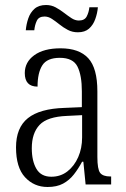

<svg xmlns="http://www.w3.org/2000/svg" viewBox="-20 -737 503 767"><path d="M170 10Q116 10 80 -29Q44 -68 44 -148Q44 -227 91.5 -265Q139 -303 238 -306L307 -309V-372Q307 -436 289.5 -471Q272 -506 219 -506Q168 -506 149 -476Q130 -446 130 -391Q79 -391 79 -445Q79 -489 117 -516.5Q155 -544 222 -544Q296 -544 332.5 -504.5Q369 -465 369 -372V-110Q369 -61 380 -46.5Q391 -32 421 -32H424V0H322L313 -91H308Q293 -63 275 -40Q257 -17 232 -3.5Q207 10 170 10ZM185 -31Q222 -31 249.5 -52.5Q277 -74 292.5 -109.5Q308 -145 308 -188V-277L248 -274Q169 -271 138 -238Q107 -205 107 -145Q107 -94 125.5 -62.5Q144 -31 185 -31ZM291 -608Q269 -608 251 -617.5Q233 -627 217.5 -639.5Q202 -652 187.5 -661.5Q173 -671 158 -671Q135 -671 127 -654Q119 -637 117 -616H83Q85 -640 93 -663.5Q101 -687 118 -702Q135 -717 164 -717Q185 -717 202.5 -707.5Q220 -698 235.5 -686Q251 -674 265.5 -664.5Q280 -655 295 -655Q318 -655 326.5 -671.5Q335 -688 337 -708H371Q369 -684 360.5 -660.5Q352 -637 335.5 -622.5Q319 -608 291 -608Z"/></svg>

Font: Noto Serif Bengali Condensed Light
Style: Regular
Weight: 300
Width: 3
Designer: Juan Bruce, Universal Thirst, Indian Type Foundry and the Monotype Design Team.
Foundry: Monotype Imaging Inc.
Version: Version 2.003; ttfautohint (v1.8.4.7-5d5b)